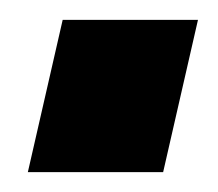

<svg xmlns="http://www.w3.org/2000/svg" viewBox="-20 -173 219 193"><path d="M144 0 179 -153H43L8 0Z"/></svg>

Font: RazerF5
Style: Bold Italic
Weight: 700
Foundry: Razer Inc.
Version: Version 2